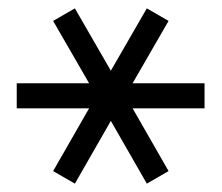

<svg xmlns="http://www.w3.org/2000/svg" viewBox="-20 -440 530 459"><path d="M469 -181V-241H297L383 -390L331 -420L245 -271L159 -420L107 -390L193 -241H20V-181H193L107 -31L159 -1L245 -151L331 -1L383 -31L297 -181Z"/></svg>

Font: Astronomicon
Style: Regular
Weight: 400
Version: Version 1.1